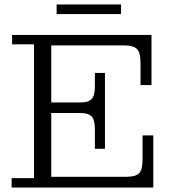

<svg xmlns="http://www.w3.org/2000/svg" viewBox="-20 -838 777 858"><path d="M233 -775V-818H521V-775ZM32 0V-42H132V-640H34V-682H657V-458H608V-559Q608 -602 592.5 -618.5Q577 -635 537 -635H209V-380H338Q375 -380 389.5 -395.5Q404 -411 404 -452V-512H449V-173H404V-262Q404 -302 389.5 -317.5Q375 -333 338 -333H209V-48H546Q586 -48 601.5 -64Q617 -80 617 -124V-233H665V0Z"/></svg>

Font: Montagu Slab 16pt Light
Style: Regular
Weight: 300
Designer: Florian Karsten
Foundry: Florian Karsten
Version: Version 1.000; ttfautohint (v1.8.3)